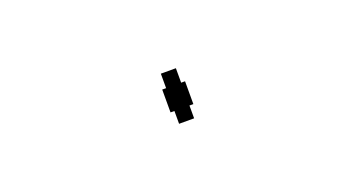

<svg xmlns="http://www.w3.org/2000/svg" viewBox="-24 -422 600 324"><g transform="rotate(-20 275.5 -260.0)"><path d="M296 -279V-251V-238H289V-215H262V-238H255V-266V-279H262V-305H289V-279Z"/></g></svg>

Font: Noto Serif Light
Style: Regular
Weight: 300
Designer: Monotype Design Team
Foundry: Monotype Imaging Inc.
Version: Version 1.001